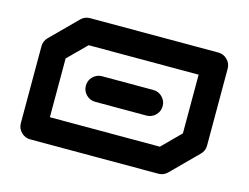

<svg xmlns="http://www.w3.org/2000/svg" viewBox="-97 -867 1328 1026"><g transform="rotate(15 567.0 -354.0)"><path d="M425.3 -283.7Q396 -283.7 375.2 -304.4Q354.5 -325.2 354.5 -354.5Q354.5 -383.8 375.2 -404.5Q396 -425.3 425.3 -425.3H708.5Q737.8 -425.3 758.5 -404.5Q779.3 -383.8 779.3 -354.5Q779.3 -325.2 758.5 -304.4Q737.8 -283.7 708.5 -283.7ZM921.4 -242.2V-566.9H313L212.4 -466.8V-141.6H820.8ZM1063 -637.7V-212.4Q1063 -183.1 1042 -162.6L900.4 -21Q879.9 0 850.1 0H141.6Q112.3 0 91.6 -20.8Q70.8 -41.5 70.8 -70.8V-496.1Q70.8 -525.4 91.8 -546.4L233.4 -688Q253.9 -708.5 283.2 -708.5H992.2Q1021.5 -708.5 1042.2 -687.7Q1063 -667 1063 -637.7Z"/></g></svg>

Font: Robtronika
Style: Regular
Weight: 400
Designer: GGBot
Version: 1.00